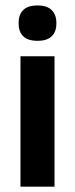

<svg xmlns="http://www.w3.org/2000/svg" viewBox="-20 -702 282 722"><path d="M57 0V-490.5H185V0ZM121 -548.5Q84.5 -548.5 67.2 -565.8Q50 -583 50 -613.5V-616Q50 -646.5 67.2 -664Q84.5 -681.5 121 -681.5Q157 -681.5 174.5 -664Q192 -646.5 192 -616V-613.5Q192 -582.5 174.5 -565.5Q157 -548.5 121 -548.5Z"/></svg>

Font: Anek Odia Medium SemiBold
Style: Regular
Weight: 600
Version: Version 1.003